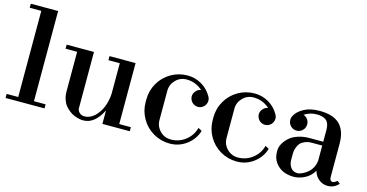

<svg xmlns="http://www.w3.org/2000/svg" viewBox="-78 -1104 2816 1472"><g transform="rotate(15 1330.5 -368.0)"><path d="M15.1 0V-32.2H106.9V-715.8H15.1V-748H231.9V-32.2H324.2V0Z M633.8 12.2Q618.2 12.2 600.1 8.3Q582 4.4 561.3 -3.9Q540.5 -12.2 521.7 -26.9Q502.9 -41.5 487.5 -60.5Q472.2 -79.6 462.9 -107.7Q453.6 -135.7 453.6 -168.9V-483.9H361.8V-516.1H578.6V-69.8Q578.6 -50.8 594.7 -35.4Q610.8 -20 634.8 -20Q677.7 -20 713.6 -53Q749.5 -85.9 769.3 -135.5Q789.1 -185.1 792 -240.2V-483.9H701.7V-516.1H908.7V-32.2H1001V0H783.7V-106.9Q724.6 12.2 633.8 12.2Z M1320.3 12.2Q1249.5 12.2 1189.7 -22.5Q1129.9 -57.1 1095.2 -117.2Q1060.5 -177.2 1060.5 -248V-268.1Q1060.5 -338.9 1095.2 -398.7Q1129.9 -458.5 1189.7 -493.2Q1249.5 -527.8 1320.3 -527.8Q1380.4 -527.8 1432.1 -497.6Q1483.9 -467.3 1513.7 -414.1Q1527.3 -391.1 1520.5 -365.2Q1513.7 -339.4 1490.7 -325.2Q1467.8 -311 1441.2 -317.6Q1414.6 -324.2 1400.4 -347.2Q1387.2 -370.6 1391.1 -391.8Q1395 -413.1 1411.1 -428.7Q1427.2 -444.3 1447.3 -446.8Q1392.6 -496.1 1320.3 -496.1Q1269.5 -496.1 1234.1 -460.2Q1198.7 -424.3 1198.7 -374V-142.1Q1198.7 -91.8 1234.1 -55.9Q1269.5 -20 1320.3 -20Q1385.7 -20 1436.5 -59.8Q1487.3 -99.6 1503.4 -161.1L1532.7 -145Q1511.7 -76.2 1453.1 -32Q1394.5 12.2 1320.3 12.2Z M1852.5 12.2Q1781.7 12.2 1721.9 -22.5Q1662.1 -57.1 1627.4 -117.2Q1592.8 -177.2 1592.8 -248V-268.1Q1592.8 -338.9 1627.4 -398.7Q1662.1 -458.5 1721.9 -493.2Q1781.7 -527.8 1852.5 -527.8Q1912.6 -527.8 1964.4 -497.6Q2016.1 -467.3 2045.9 -414.1Q2059.6 -391.1 2052.7 -365.2Q2045.9 -339.4 2022.9 -325.2Q2000 -311 1973.4 -317.6Q1946.8 -324.2 1932.6 -347.2Q1919.4 -370.6 1923.3 -391.8Q1927.2 -413.1 1943.4 -428.7Q1959.5 -444.3 1979.5 -446.8Q1924.8 -496.1 1852.5 -496.1Q1801.8 -496.1 1766.4 -460.2Q1731 -424.3 1731 -374V-142.1Q1731 -91.8 1766.4 -55.9Q1801.8 -20 1852.5 -20Q1918 -20 1968.8 -59.8Q2019.5 -99.6 2035.6 -161.1L2064.9 -145Q2043.9 -76.2 1985.4 -32Q1926.8 12.2 1852.5 12.2Z M2304.7 12.2Q2226.1 12.2 2179 -31.2Q2131.8 -74.7 2131.8 -139.2V-153.8Q2131.8 -167.5 2137.9 -185.3Q2144 -203.1 2159.7 -224.9Q2175.3 -246.6 2198.5 -264.2Q2221.7 -281.7 2260 -293.9Q2298.3 -306.2 2345.7 -306.2H2454.6V-399.9Q2454.6 -452.6 2429.4 -474.4Q2404.3 -496.1 2354 -496.1Q2299.8 -496.1 2254.9 -466.8Q2269.5 -462.4 2281.7 -450.2Q2301.3 -430.7 2301.3 -402.6Q2301.3 -374.5 2281.7 -355Q2262.2 -335.4 2234.4 -335.4Q2206.5 -335.4 2187 -355Q2170.9 -371.1 2167.7 -393.6Q2164.6 -416 2174.8 -435.1Q2194.3 -473.6 2243.9 -500.7Q2293.5 -527.8 2368.7 -527.8Q2476.1 -527.8 2527.8 -477.1Q2579.6 -426.3 2579.6 -323.2V-62Q2579.6 -38.6 2590.1 -31Q2600.6 -23.4 2613.3 -28.6Q2626 -33.7 2637.7 -44.9Q2638.2 -44.4 2660.6 -27.8Q2625.5 12.2 2573.7 12.2Q2533.7 12.2 2502.4 -13.4Q2471.2 -39.1 2461.9 -78.1Q2451.2 -58.6 2433.6 -41Q2408.7 -16.1 2373.3 -2Q2337.9 12.2 2304.7 12.2ZM2252.9 -108.9Q2252.9 -72.8 2271.7 -47.4Q2290.5 -22 2325.7 -22Q2341.8 -22 2367.4 -34.4Q2393.1 -46.9 2410.6 -64Q2450.2 -102.1 2454.6 -158.2V-275.9H2372.6Q2341.3 -275.9 2317.9 -265.9Q2294.4 -255.9 2282.5 -242.4Q2270.5 -229 2263.4 -210.4Q2256.3 -191.9 2254.6 -179.2Q2252.9 -166.5 2252.9 -153.8Z"/></g></svg>

Font: Fin Serif Display
Style: Italic
Weight: 400
Designer: J. Blake Harris
Version: Version 1.006;FEAKit 1.0